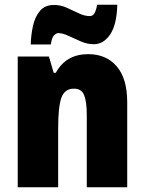

<svg xmlns="http://www.w3.org/2000/svg" viewBox="-20 -792 611 812"><path d="M353 -563Q429 -563 473.5 -511.5Q518 -460 518 -360V0H347V-306Q347 -361 336 -389Q325 -417 293 -417Q253 -417 239.5 -378.5Q226 -340 226 -250V0H55V-553H187L207 -484H216Q259 -563 353 -563ZM110 -604Q111 -644 119.5 -682.5Q128 -721 149 -746Q170 -771 209 -771Q236 -771 262 -759.5Q288 -748 312.5 -736Q337 -724 360 -724Q372 -724 379 -735Q386 -746 391 -772H476Q474 -688 446 -646.5Q418 -605 377 -605Q349 -605 321.5 -617Q294 -629 269.5 -640.5Q245 -652 226 -652Q218 -652 208.5 -642.5Q199 -633 195 -604Z"/></svg>

Font: Noto Sans Gurmukhi UI Condensed Black
Style: Regular
Weight: 900
Width: 3
Designer: Jelle Bosma - Monotype Design Team
Foundry: Monotype Imaging Inc.
Version: Version 2.004; ttfautohint (v1.8.4.7-5d5b)